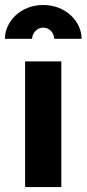

<svg xmlns="http://www.w3.org/2000/svg" viewBox="-56 -756 350 776"><path d="M118.7 -735.8C25.9 -735.8 -36.1 -667.5 -36.1 -599.1H73.7C73.7 -619.6 91.8 -644.5 118.7 -644.5C146 -644.5 163.1 -619.6 163.1 -599.1H273.9C273.9 -667.5 211.4 -735.8 118.7 -735.8ZM45.4 0H191.9V-507.8H45.4Z"/></svg>

Font: Giphurs ExtraBold
Style: Regular
Weight: 800
Version: Version 1.000